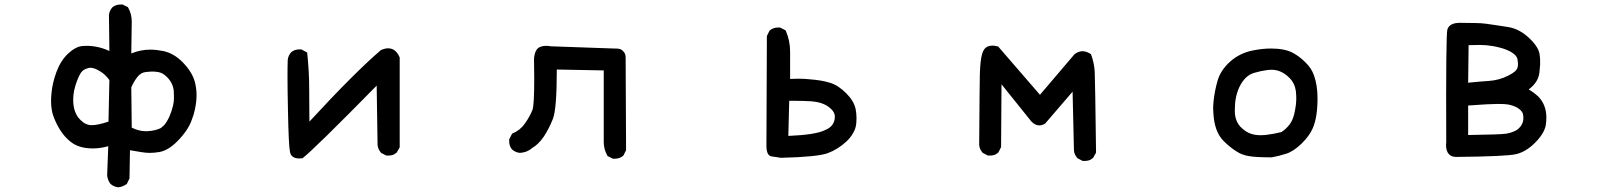

<svg xmlns="http://www.w3.org/2000/svg" viewBox="-20 -672 7040 839"><path d="M553.7 -438.5Q594.7 -455.1 636.7 -455.1Q662.1 -455.1 692.4 -449.2Q740.2 -439.5 779.8 -398.4Q819.3 -357.4 831.1 -315.4Q838.9 -286.1 838.9 -255.9Q838.9 -216.8 826.2 -171.9Q822.3 -159.2 817.4 -146.5Q800.8 -100.6 753.9 -53.7Q714.8 -14.6 676.8 -7.8Q653.3 -3.9 635.3 -3.9Q617.2 -3.9 597.2 -7.3Q577.1 -10.7 547.9 -15.6L545.9 107.4L534.2 131.8Q516.6 144.5 497.1 146.5Q477.5 144.5 462.9 131.8Q450.2 115.2 448.2 93.8L453.1 -33.2Q418.9 -23.4 385.7 -23.4Q323.2 -23.4 287.1 -53.7Q248 -85 222.7 -141.6Q210.9 -167 207 -187.5Q203.1 -208 203.1 -228Q203.1 -248 205.1 -265.6Q209 -309.6 226.6 -357.4Q245.1 -407.2 277.3 -437.5Q309.6 -467.8 338.9 -470.7Q366.2 -473.6 397.5 -468.3Q428.7 -462.9 458 -449.2L456.1 -606.4Q458 -625 470.7 -639.6Q485.4 -652.3 506.8 -652.3Q509.8 -652.3 515.6 -652.3L539.1 -640.6Q555.7 -611.3 555.7 -578.1ZM617.2 -98.6Q620.1 -98.6 623 -98.6Q659.2 -100.6 682.6 -112.3L697.3 -125Q722.7 -155.3 736.3 -210.9Q740.2 -228.5 740.2 -244.6Q740.2 -260.7 739.3 -275.4Q735.4 -309.6 710 -335Q689.5 -355.5 668.9 -357.4Q656.2 -359.4 643.6 -359.4L618.2 -357.4Q595.7 -355.5 580.1 -335.4Q564.5 -315.4 553.7 -290L555.7 -114.3Q586.9 -98.6 617.2 -98.6ZM374 -376Q369.1 -376 364.3 -374Q344.7 -369.1 335.4 -356.4Q326.2 -343.8 317.4 -321.3Q299.8 -275.4 299.8 -237.3Q299.8 -203.1 309.6 -180.7Q317.4 -161.1 333 -146.5Q354.5 -125 380.9 -125Q407.2 -125 454.1 -140.6L458 -322.3Q436.5 -351.6 409.2 -365.2Q389.6 -376 374 -376Z M1287.1 20.5Q1266.6 20.5 1255.9 9.8Q1249 2.9 1247.1 -8.8Q1241.2 -35.2 1238.3 -192.4Q1236.3 -286.1 1236.3 -335.4Q1236.3 -384.8 1237.3 -409.2V-410.2Q1239.3 -428.7 1252 -443.4Q1266.6 -456.1 1288.1 -456.1Q1291 -456.1 1296.9 -456.1L1322.3 -442.4Q1331.1 -359.4 1331.1 -284.7Q1331.1 -210 1332 -140.6Q1532.2 -357.4 1644.5 -453.1Q1662.1 -460.9 1675.8 -460.9Q1709 -460.9 1725.6 -422.9L1726.6 -420.9V-28.3L1713.9 -5.9Q1704.1 2.9 1694.8 5.4Q1685.5 7.8 1679.7 7.8Q1673.8 7.8 1668 7.8L1645.5 -3.9Q1630.9 -20.5 1629.9 -40L1626 -297.9Q1351.6 -18.6 1301.8 19.5Q1293 20.5 1287.1 20.5Z M2618.2 -50.8Q2618.2 -54.7 2618.2 -58.6V-364.3L2413.1 -368.2Q2413.1 -195.3 2396 -152.3Q2378.9 -109.4 2356.4 -75.2Q2333 -41 2305.7 -25.4Q2284.2 -5.9 2252 -3.9Q2232.4 -5.9 2217.8 -18.6Q2205.1 -33.2 2205.1 -54.7Q2205.1 -57.6 2205.1 -63.5L2217.8 -87.9Q2252.9 -102.5 2273.4 -131.8Q2294.9 -162.1 2306.6 -191.4Q2314.5 -211.9 2314.5 -327.1Q2314.5 -365.2 2313.5 -415Q2313.5 -415 2313.5 -416Q2317.4 -458 2339.8 -466.8Q2352.5 -471.7 2364.7 -471.7Q2377 -471.7 2386.7 -469.7L2663.1 -460Q2666 -460 2672.4 -460Q2678.7 -460 2687.5 -458Q2696.3 -456.1 2703.1 -448.2Q2713.9 -438.5 2713.9 -420.9Q2713.9 -419.9 2713.9 -418.9L2715.8 -15.6L2704.1 7.8Q2688.5 21.5 2667 21.5Q2664.1 21.5 2658.2 21.5L2634.8 9.8Q2618.2 -19.5 2618.2 -50.8Z M3379.9 -551.8Q3382.8 -551.8 3388.7 -551.8L3413.1 -539.1Q3432.6 -495.1 3432.6 -446.3V-327.1Q3446.3 -328.1 3470.2 -328.1Q3494.1 -328.1 3521.5 -325.2Q3571.3 -321.3 3606.4 -310.5Q3642.6 -299.8 3677.7 -264.6Q3710.9 -231.4 3718.8 -196.3Q3722.7 -175.8 3722.7 -158.2Q3722.7 -140.6 3721.2 -128.9Q3719.7 -117.2 3716.3 -108.4Q3712.9 -99.6 3708 -90.8Q3697.3 -71.3 3678.7 -53.7Q3640.6 -18.6 3596.2 -2.4Q3551.8 13.7 3392.6 17.6Q3369.1 13.7 3353.5 11.7Q3329.1 9.8 3329.1 -35.2L3331.1 -514.6L3342.8 -538.1Q3358.4 -551.8 3379.9 -551.8ZM3627.9 -160.2Q3627.9 -163.1 3627.9 -166Q3627 -180.7 3612.3 -195.3L3600.6 -205.1Q3573.2 -225.6 3524.4 -229.5Q3484.4 -231.4 3460 -231.4Q3435.5 -231.4 3428.7 -231.4L3424.8 -78.1Q3544.9 -83 3585 -103.5Q3607.4 -112.3 3617.7 -127.4Q3627.9 -142.6 3627.9 -160.2Z M4521.5 -124Q4503.9 -124 4487.3 -140.6L4356.4 -303.7L4354.5 -29.3L4342.8 -5.9Q4333 2.9 4323.7 5.4Q4314.5 7.8 4308.6 7.8Q4302.7 7.8 4296.9 7.8L4274.4 -3.9Q4259.8 -20.5 4258.8 -39.1Q4260.7 -311.5 4261.7 -345.7Q4262.7 -379.9 4265.1 -400.4Q4267.6 -420.9 4270.5 -431.6Q4273.4 -442.4 4275.4 -446.3Q4286.1 -472.7 4317.4 -472.7Q4327.1 -472.7 4341.8 -468.8L4524.4 -257.8L4675.8 -435.5Q4693.4 -448.2 4710.4 -448.2Q4727.5 -448.2 4747.1 -435.5Q4761.7 -397.5 4763.7 -357.4Q4765.6 -317.4 4769.5 -4.9L4756.8 17.6Q4747.1 26.4 4737.8 28.8Q4728.5 31.2 4722.7 31.2Q4716.8 31.2 4710.9 31.2L4688.5 19.5Q4673.8 2.9 4672.9 -15.6L4667 -271.5L4546.9 -131.8Q4533.2 -124 4521.5 -124Z M5536.1 15.6Q5465.8 15.6 5435.5 9.8Q5407.2 4.9 5385.7 -8.8Q5355.5 -27.3 5327.1 -55.7Q5286.1 -96.7 5282.2 -178.7Q5281.2 -186.5 5281.2 -198.7Q5281.2 -210.9 5283.2 -231.4Q5288.1 -276.4 5300.8 -320.3Q5314.5 -366.2 5355.5 -402.8Q5396.5 -439.5 5453.1 -451.2Q5496.1 -460 5534.2 -460Q5594.7 -460 5630.9 -440.4Q5659.2 -424.8 5684.6 -399.4Q5710.9 -374 5721.7 -342.8Q5737.3 -299.8 5737.3 -242.2Q5737.3 -160.2 5716.8 -112.3Q5702.1 -78.1 5668 -44.9Q5632.8 -10.7 5601.1 -0.5Q5569.3 9.8 5537.1 15.6ZM5639.6 -193.4Q5644.5 -219.7 5644.5 -238.8Q5644.5 -257.8 5642.6 -274.4Q5637.7 -308.6 5614.3 -332Q5579.1 -367.2 5536.1 -367.2Q5528.3 -367.2 5519.5 -366.2Q5489.3 -362.3 5460 -353.5Q5419.9 -341.8 5395.5 -291Q5376 -249 5376 -194.3Q5376 -187.5 5376 -180.7Q5377.9 -143.6 5399.4 -119.1Q5422.9 -94.7 5448.2 -86.9Q5466.8 -81.1 5488.3 -81.1Q5498 -81.1 5508.8 -82Q5543 -85.9 5579.1 -94.7Q5599.6 -107.4 5616.2 -129.4Q5632.8 -151.4 5639.6 -193.4Z M6360.4 -572.3 6427.7 -571.3Q6453.1 -571.3 6476.6 -567.9Q6500 -564.5 6513.7 -562.5Q6540 -558.6 6571.3 -553.7Q6623 -544.9 6667 -501Q6704.1 -464.8 6708 -432.6Q6710 -418 6710 -406.7Q6710 -395.5 6710 -388.7Q6709 -374 6707 -356.4Q6703.1 -313.5 6660.2 -281.2Q6684.6 -266.6 6703.1 -249Q6737.3 -212.9 6737.3 -158.2Q6737.3 -141.6 6734.4 -123Q6726.6 -86.9 6687.5 -47.9Q6648.4 -8.8 6605.5 1.5Q6562.5 11.7 6342.8 13.7Q6324.2 13.7 6312.5 2.9Q6298.8 -10.7 6298.8 -39.1Q6298.8 -44.9 6299.8 -50.8Q6297.9 -520.5 6304.7 -543Q6313.5 -572.3 6360.4 -572.3ZM6636.7 -150.4Q6636.7 -154.3 6636.7 -160.2Q6636.7 -166 6634.8 -174.8Q6629.9 -189.5 6610.4 -201.2Q6591.8 -211.9 6567.4 -215.8Q6556.6 -217.8 6522.5 -217.8Q6488.3 -217.8 6395.5 -210.9V-82Q6538.1 -84 6562 -87.9Q6585.9 -91.8 6607.4 -103.5Q6633.8 -122.1 6636.7 -150.4ZM6601.6 -361.3Q6606.4 -366.2 6609.4 -372.1Q6612.3 -377.9 6612.8 -384.3Q6613.3 -390.6 6613.3 -395.5Q6613.3 -400.4 6611.3 -411.6Q6609.4 -422.9 6600.6 -431.6Q6574.2 -458 6502.9 -470.7Q6474.6 -475.6 6446.8 -475.6Q6418.9 -475.6 6397.5 -474.6L6395.5 -310.5Q6441.4 -315.4 6486.3 -318.4Q6531.2 -321.3 6571.3 -341.8Q6590.8 -351.6 6601.6 -361.3Z"/></svg>

Font: JasonHandwriting2
Style: SemiBold
Weight: 600
Version: Version 1.04.7